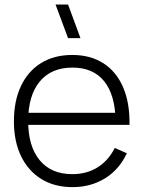

<svg xmlns="http://www.w3.org/2000/svg" viewBox="-20 -792 619 828"><path d="M273.5 -627.5 219.5 -772.5H273.5L327 -627.5ZM292.5 15Q215 15 158.5 -19.8Q102 -54.5 71 -118.2Q40 -182 40 -269Q40 -357.5 70.8 -421.8Q101.5 -486 157.8 -520.5Q214 -555 291.5 -555Q370 -555 425.8 -519.2Q481.5 -483.5 510.8 -416Q540 -348.5 538.5 -253.5H478.5V-273.5Q476 -384.5 428.5 -442.5Q381 -500.5 292.5 -500.5Q201 -500.5 151.2 -440.2Q101.5 -380 101.5 -270Q101.5 -161 151.2 -101Q201 -41 291.5 -41Q354 -41 400.8 -70.2Q447.5 -99.5 475 -154L527 -131Q494.5 -61 433 -23Q371.5 15 292.5 15ZM79.5 -253.5V-305.5H506V-253.5Z"/></svg>

Font: Manrope ExtraLight Light
Style: Regular
Weight: 300
Version: Version 4.504